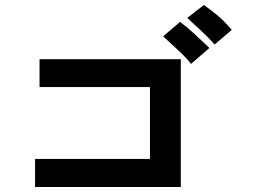

<svg xmlns="http://www.w3.org/2000/svg" viewBox="-20 -804 1040 772"><path d="M121 -52V-165H583V-454H139V-566H707V-52ZM822 -611 748 -547Q731 -570 699 -599.5Q667 -629 636 -658L704 -716Q736 -692 764.5 -665.5Q793 -639 822 -611ZM912 -684 843 -625Q826 -645 795 -674.5Q764 -704 733 -732L800 -784Q820 -769 834.5 -758Q849 -747 861.5 -736Q874 -725 885.5 -713Q897 -701 912 -684Z"/></svg>

Font: D2Coding ligature
Style: Bold
Weight: 700
Monospace: yes
Designer: Yong-Rak Park; Jeong-Hwan Yoon; Sang-Min Lee;
Foundry: NHN Corporation
Version: Version 1.3.2; Build 20180524